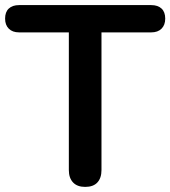

<svg xmlns="http://www.w3.org/2000/svg" viewBox="-23 -725 668 753"><path d="M311 8Q280 8 263.5 -9.5Q247 -27 247 -58V-598H52Q26 -598 11.5 -612.5Q-3 -627 -3 -652Q-3 -678 11.5 -691.5Q26 -705 52 -705H570Q596 -705 610.5 -691.5Q625 -678 625 -652Q625 -627 610.5 -612.5Q596 -598 570 -598H375V-58Q375 -27 359 -9.5Q343 8 311 8Z"/></svg>

Font: Nunito ExtraLight
Style: Bold
Weight: 700
Version: Version 3.602